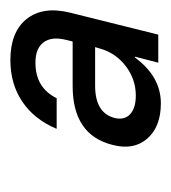

<svg xmlns="http://www.w3.org/2000/svg" viewBox="0 -650 330 370"><g transform="rotate(-90 165.0 -465.0)"><path d="M150.8 -320Q105.8 -320 82.9 -346.2Q60 -372.5 70.8 -413.3Q90 -490 184.2 -490H270L273.3 -503.3Q280 -530.8 268.3 -546.2Q256.7 -561.7 229.2 -561.7Q180.8 -561.7 160.8 -520.8H101.7Q120 -564.2 154.2 -587.1Q188.3 -610 234.2 -610Q288.3 -610 313.3 -578.8Q338.3 -547.5 325.8 -495.8L283.3 -325H229.2L240.8 -370H239.2Q202.5 -320 150.8 -320ZM165.8 -368.3Q197.5 -368.3 222.9 -387.9Q248.3 -407.5 256.7 -438.3L259.2 -446.7H185Q131.7 -446.7 122.5 -408.3Q118.3 -390 130 -379.2Q141.7 -368.3 165.8 -368.3Z"/></g></svg>

Font: Funnel Sans Light
Style: Italic
Weight: 300
Italic angle: -14.036°
Designer: NORD ID, Kristian Moeller
Foundry: Dicotype
Version: Version 1.000